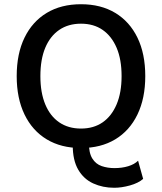

<svg xmlns="http://www.w3.org/2000/svg" viewBox="-20 -690 766 908"><path d="M520 198Q466 198 421 177.5Q376 157 350 112.5Q324 68 324 -3Q324 -16 326 -29.5Q328 -43 333 -57L409 -65Q405 -51 402.5 -39.5Q400 -28 400 -18Q400 33 416.5 59.5Q433 86 461 95.5Q489 105 521 105Q557 105 586.5 96Q616 87 633 70L657 156Q634 176 594.5 187Q555 198 520 198ZM363 -670Q457 -670 525 -629Q593 -588 630 -512Q667 -436 667 -330Q667 -225 630 -148.5Q593 -72 525 -31Q457 10 363 10Q269 10 201 -31Q133 -72 96 -148.5Q59 -225 59 -330Q59 -436 96 -512Q133 -588 201 -629Q269 -670 363 -670ZM363 -578Q303 -578 260 -548.5Q217 -519 194 -464Q171 -409 171 -330Q171 -252 194 -196.5Q217 -141 260 -111.5Q303 -82 363 -82Q423 -82 465.5 -111.5Q508 -141 531.5 -196.5Q555 -252 555 -330Q555 -409 531.5 -464Q508 -519 465.5 -548.5Q423 -578 363 -578Z"/></svg>

Font: Kantumruy Pro Medium
Style: Regular
Weight: 500
Designer: Sovichet Tep
Foundry: Sovichet Tep
Version: Version 1.002